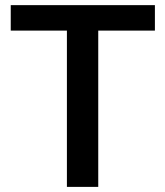

<svg xmlns="http://www.w3.org/2000/svg" viewBox="-20 -731 647 751"><path d="M585.9 -611.3H364.3V0H241.7V-611.3H22V-710.9H585.9Z"/></svg>

Font: RobotoDraft Medium
Style: Regular
Weight: 500
Version: Version 2.001152; 2014